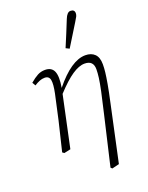

<svg xmlns="http://www.w3.org/2000/svg" viewBox="-174 -859 879 1137"><g transform="rotate(-20 265.5 -291.0)"><path d="M84 -1Q110 -105 128.5 -185.5Q147 -266 163 -342Q175 -399 170 -425.5Q165 -452 137 -452Q121 -452 105.5 -446Q90 -440 71 -428L59 -449Q86 -472 107.5 -483.5Q129 -495 155 -495Q196 -495 210 -463Q224 -431 212 -361Q320 -495 409 -495Q446 -495 467.5 -474Q489 -453 489 -409Q489 -386 486 -359.5Q483 -333 475.5 -290Q468 -247 452 -174L376 179L331 190L322 182L394 -127Q414 -211 424.5 -261Q435 -311 439 -341.5Q443 -372 443 -395Q443 -450 388 -450Q353 -450 309 -420.5Q265 -391 205 -326L136 -2L95 7ZM314 -574Q331 -614 347.5 -654Q364 -694 380 -734Q395 -772 416 -772Q442 -772 442 -748Q442 -738 437 -728Q432 -718 420 -699Q399 -665 378 -631Q357 -597 336 -563Z"/></g></svg>

Font: Source Serif 4 SmText Light
Style: Italic
Weight: 300
Italic angle: -12°
Designer: Frank Grießhammer
Foundry: Adobe
Version: Version 4.005;hotconv 1.1.0;makeotfexe 2.6.0